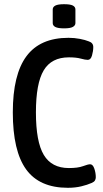

<svg xmlns="http://www.w3.org/2000/svg" viewBox="-20 -887 490 914"><path d="M303 7Q168 7 104.5 -80.5Q41 -168 41 -352Q41 -532 106 -619.5Q171 -707 306 -707Q334 -707 360 -702Q386 -697 403 -690Q424 -683 424 -663Q424 -644 418 -623Q412 -602 398 -602Q386 -602 364.5 -608Q343 -614 308 -614Q225 -614 188 -552Q151 -490 151 -352Q151 -212 188.5 -149.5Q226 -87 308 -87Q351 -87 375 -96Q399 -105 409 -105Q422 -105 429 -84.5Q436 -64 436 -43Q436 -35 432 -28Q428 -21 416 -16Q396 -7 367 0Q338 7 303 7ZM285 -752Q256 -752 243.5 -758.5Q231 -765 231 -777V-842Q231 -854 243.5 -860.5Q256 -867 285 -867Q315 -867 327 -860.5Q339 -854 339 -842V-777Q339 -766 327 -759Q315 -752 285 -752Z"/></svg>

Font: Asap Condensed Medium
Style: Regular
Weight: 500
Width: 3
Designer: Pablo Cosgaya
Foundry: Omnibus-Type
Version: Version 3.001; ttfautohint (v1.8.4.7-5d5b)